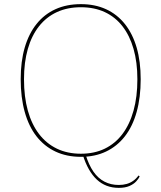

<svg xmlns="http://www.w3.org/2000/svg" viewBox="-20 -743 780 928"><path d="M380 5H394Q409 54 431.5 86.5Q454 119 485 135Q516 151 554 151Q575 151 592.5 146Q610 141 624.5 130.5Q639 120 650 105L655 110Q650 121 638 134Q626 147 605.5 156Q585 165 554 165Q491 165 448 125Q405 85 380 5ZM371 -723Q439 -723 492.5 -698.5Q546 -674 583.5 -627Q621 -580 640.5 -513Q660 -446 660 -360Q660 -272 640.5 -202Q621 -132 583.5 -84Q546 -36 492.5 -10.5Q439 15 371 15Q302 15 248 -10.5Q194 -36 156.5 -84Q119 -132 99.5 -202Q80 -272 80 -360Q80 -446 99.5 -513Q119 -580 156.5 -627Q194 -674 248 -698.5Q302 -723 371 -723ZM371 -708Q306 -708 255 -684.5Q204 -661 168.5 -616Q133 -571 114.5 -506.5Q96 -442 96 -360Q96 -275 114.5 -208.5Q133 -142 168.5 -95.5Q204 -49 255 -24.5Q306 0 371 0Q436 0 486.5 -24.5Q537 -49 572 -95.5Q607 -142 625.5 -208.5Q644 -275 644 -360Q644 -442 625.5 -506.5Q607 -571 572 -616Q537 -661 486.5 -684.5Q436 -708 371 -708Z"/></svg>

Font: Kalnia Thin
Style: Regular
Weight: 250
Designer: Frida Medrano
Foundry: Frida Medrano
Version: Version 1.105